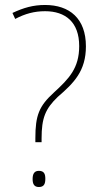

<svg xmlns="http://www.w3.org/2000/svg" viewBox="-20 -744 398 771"><path d="M122 -189V-173H147V-188C147 -270 162 -307 212 -355C277 -411 325 -459 325 -558C325 -670 259 -724 161 -724C113 -724 75 -713 30 -692L41 -668C81 -689 118 -699 161 -699C243 -699 298 -655 298 -559C298 -470 257 -428 196 -372C137 -318 122 -281 122 -189ZM111 -25C111 -7 116 7 136 7C157 7 162 -6 162 -26C162 -44 158 -58 136 -58C116 -58 111 -43 111 -25Z"/></svg>

Font: Noto Sans Gujarati SemiCondensed Thin
Style: Regular
Weight: 100
Width: 4
Designer: Jelle Bosma - Monotype Design Team, Universal Thirst
Foundry: Monotype Imaging Inc.
Version: Version 2.106